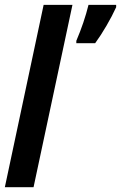

<svg xmlns="http://www.w3.org/2000/svg" viewBox="-27 -780 504 800"><path d="M-6.8 0 154.8 -759.8H274.9L112.8 0ZM291 -600.1V-609.9Q323.7 -686.5 341.8 -759.8H457V-750Q440.4 -713.4 416.7 -672.9Q393.1 -632.3 369.6 -600.1Z"/></svg>

Font: Open Sans Condensed
Style: Bold Italic
Weight: 700
Width: 3
Italic angle: -12°
Designer: Monotype Design Team
Foundry: Monotype Imaging Inc.
Version: Version 3.003; ttfautohint (v1.8.4)